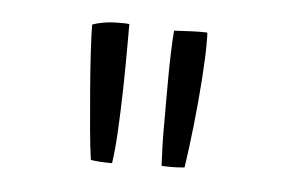

<svg xmlns="http://www.w3.org/2000/svg" viewBox="-30 -769 442 283"><g transform="rotate(5 191.0 -627.5)"><path d="M144 -524Q135 -524 127 -524.5Q119 -525 112.5 -526Q110 -542 107.5 -569.5Q105 -597 102.5 -627.8Q100 -658.5 98.5 -684.8Q97 -711 97 -725Q103.5 -727.5 113.2 -729.2Q123 -731 135 -731Q139 -731 143.2 -731Q147.5 -731 151.5 -730.5Q151.5 -725.5 151.5 -718.8Q151.5 -712 151.5 -703.5Q151.5 -669 150.8 -635Q150 -601 148.5 -572.5Q147 -544 144 -524ZM217 -526.5Q217 -532 216.5 -540Q216 -548 215.8 -556.8Q215.5 -565.5 215.5 -574.8Q215.5 -584 215.5 -592.5Q215.5 -616.5 215.5 -643Q215.5 -669.5 216.2 -692Q217 -714.5 218 -726.5Q227 -727 242 -727.8Q257 -728.5 267 -728Q267.5 -724.5 267.5 -720.2Q267.5 -716 267.5 -711Q267.5 -690 265.2 -657.8Q263 -625.5 259.2 -591Q255.5 -556.5 251 -527Q240.5 -526 231.5 -526Q222.5 -526 217 -526.5Z"/></g></svg>

Font: Grandstander Thin ExtraLight
Style: Regular
Weight: 250
Version: Version 1.200